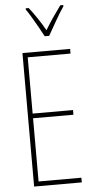

<svg xmlns="http://www.w3.org/2000/svg" viewBox="-62 -986 506 1023"><g transform="rotate(-5 190.5 -475.0)"><path d="M333 0H78V-714H333V-689H104V-388H320V-363H104V-25H333ZM204 -793Q191 -818 174.5 -847Q158 -876 142.5 -902Q127 -928 116 -943V-950H132Q152 -925 175 -891Q198 -857 216 -824Q236 -857 256 -886.5Q276 -916 301 -950H317V-943Q295 -911 271.5 -869.5Q248 -828 228 -793Z"/></g></svg>

Font: Noto Sans ExtraCondensed Thin
Style: Regular
Weight: 100
Width: 2
Designer: Monotype Design Team
Foundry: Monotype Imaging Inc.
Version: Version 2.013; ttfautohint (v1.8.4.7-5d5b)